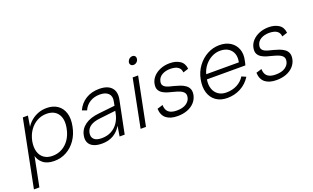

<svg xmlns="http://www.w3.org/2000/svg" viewBox="-102 -1189 3070 1881"><g transform="rotate(-20 1433.0 -248.5)"><path d="M105 -116 110 -118 47 200H-10L129 -500H182L164 -390Q185 -423 216 -449Q247 -475 288 -491Q329 -507 378 -507Q445 -507 490.5 -475.5Q536 -444 554 -386.5Q572 -329 556 -250Q541 -172 501 -114.5Q461 -57 403 -25Q345 7 275 7Q200 7 157.5 -28.5Q115 -64 105 -116ZM495 -250Q514 -344 476.5 -399Q439 -454 357 -454Q304 -454 258.5 -429Q213 -404 181 -358.5Q149 -313 136 -250Q125 -188 138.5 -142Q152 -96 187.5 -71Q223 -46 275 -46Q330 -46 375.5 -71Q421 -96 452 -142Q483 -188 495 -250Z M956 0 973 -106Q942 -52 891.5 -22.5Q841 7 773 7Q719 7 684 -9.5Q649 -26 635 -57Q621 -88 630 -131Q642 -194 697 -233.5Q752 -273 846 -282L1012 -300L1020 -342Q1031 -394 1002 -423.5Q973 -453 913 -453Q854 -453 810 -426Q766 -399 744 -349L696 -367Q727 -434 786.5 -470.5Q846 -507 925 -507Q1013 -507 1053 -463Q1093 -419 1078 -342L1009 0ZM1002 -251 835 -232Q770 -225 734.5 -200.5Q699 -176 691 -134Q683 -92 707.5 -68Q732 -44 787 -44Q845 -44 888.5 -67.5Q932 -91 959.5 -132.5Q987 -174 997 -226Z M1274 -500H1331L1231 0H1175ZM1325 -612Q1307 -612 1297 -624Q1287 -636 1290 -654Q1295 -673 1309.5 -685Q1324 -697 1342 -697Q1360 -697 1369.5 -685Q1379 -673 1375 -654Q1372 -636 1357.5 -624Q1343 -612 1325 -612Z M1457 -146Q1457 -113 1469.5 -91Q1482 -69 1507.5 -58Q1533 -47 1572 -47Q1634 -47 1670 -71.5Q1706 -96 1713 -133Q1719 -164 1704.5 -182Q1690 -200 1662 -211Q1634 -222 1602 -230Q1578 -236 1549.5 -244Q1521 -252 1496.5 -266.5Q1472 -281 1459.5 -304.5Q1447 -328 1454 -367Q1462 -409 1491.5 -440.5Q1521 -472 1565 -489.5Q1609 -507 1661 -507Q1723 -507 1765.5 -480Q1808 -453 1814 -394L1758 -376Q1755 -408 1738 -424.5Q1721 -441 1697 -447Q1673 -453 1649 -453Q1597 -453 1560.5 -431.5Q1524 -410 1516 -370Q1511 -347 1519 -332Q1527 -317 1544 -308Q1561 -299 1583.5 -293Q1606 -287 1631 -281Q1659 -274 1687 -264Q1715 -254 1738 -238Q1761 -222 1771.5 -197Q1782 -172 1775 -134Q1766 -91 1736.5 -59Q1707 -27 1662 -10Q1617 7 1561 7Q1485 7 1443 -26.5Q1401 -60 1398 -128Z M2079 7Q2009 7 1962 -26.5Q1915 -60 1897 -119Q1879 -178 1894 -255Q1908 -328 1950 -385Q1992 -442 2051.5 -474.5Q2111 -507 2179 -507Q2246 -507 2292.5 -477.5Q2339 -448 2358.5 -396.5Q2378 -345 2363 -279Q2361 -269 2358.5 -257.5Q2356 -246 2352 -233H1951Q1942 -178 1956.5 -136Q1971 -94 2005 -70.5Q2039 -47 2088 -47Q2150 -47 2199.5 -72.5Q2249 -98 2278 -145L2323 -125Q2283 -61 2219 -27Q2155 7 2079 7ZM2302 -283Q2313 -333 2299.5 -371Q2286 -409 2252 -431Q2218 -453 2167 -453Q2121 -453 2079 -431Q2037 -409 2006 -370.5Q1975 -332 1962 -283Z M2488 -146Q2488 -113 2500.5 -91Q2513 -69 2538.5 -58Q2564 -47 2603 -47Q2665 -47 2701 -71.5Q2737 -96 2744 -133Q2750 -164 2735.5 -182Q2721 -200 2693 -211Q2665 -222 2633 -230Q2609 -236 2580.5 -244Q2552 -252 2527.5 -266.5Q2503 -281 2490.5 -304.5Q2478 -328 2485 -367Q2493 -409 2522.5 -440.5Q2552 -472 2596 -489.5Q2640 -507 2692 -507Q2754 -507 2796.5 -480Q2839 -453 2845 -394L2789 -376Q2786 -408 2769 -424.5Q2752 -441 2728 -447Q2704 -453 2680 -453Q2628 -453 2591.5 -431.5Q2555 -410 2547 -370Q2542 -347 2550 -332Q2558 -317 2575 -308Q2592 -299 2614.5 -293Q2637 -287 2662 -281Q2690 -274 2718 -264Q2746 -254 2769 -238Q2792 -222 2802.5 -197Q2813 -172 2806 -134Q2797 -91 2767.5 -59Q2738 -27 2693 -10Q2648 7 2592 7Q2516 7 2474 -26.5Q2432 -60 2429 -128Z"/></g></svg>

Font: Albert Sans Light
Style: Italic
Weight: 300
Italic angle: -11.25°
Designer: Andreas Rasmussen
Foundry: a.Foundry
Version: Version 1.025